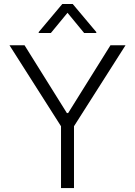

<svg xmlns="http://www.w3.org/2000/svg" viewBox="-20 -958 688 978"><path d="M28.4 -727.3H105.1L320.7 -382.1H327.1L542.6 -727.3H619.3L356.9 -315V0H290.8V-315ZM239 -789.8H177.2V-794.7L297.2 -937.5H350.5L470.5 -794.7V-789.8H408.7L323.9 -892.8Z"/></svg>

Font: Inter Zeller Light
Style: Regular
Weight: 300
Designer: Rasmus Andersson; Joe Bland
Foundry: zeller
Version: Version 3.015;git-dec3a8cb1